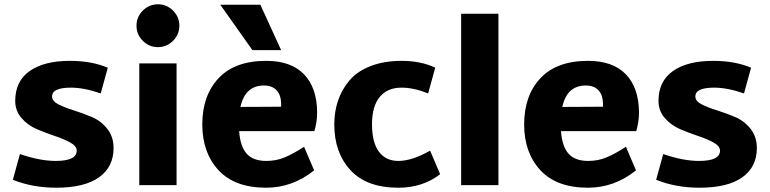

<svg xmlns="http://www.w3.org/2000/svg" viewBox="-20 -864 3592 896"><path d="M242 12Q132 12 40 -25L73 -145Q166 -113 240 -113Q338 -113 338 -161Q338 -182 308.5 -198.5Q279 -215 237 -229Q195 -243 152.5 -261Q110 -279 80.5 -313Q51 -347 51 -393Q51 -485 118.5 -532.5Q186 -580 306 -580Q408 -580 483 -548L450 -428Q372 -455 311 -455Q223 -455 223 -414Q223 -392 252.5 -377Q282 -362 324 -349Q366 -336 408.5 -318Q451 -300 480.5 -263Q510 -226 510 -173Q510 -85 442 -36.5Q374 12 242 12Z M787.5 -673.5Q758 -644 717 -644Q676 -644 646.5 -673.5Q617 -703 617 -744Q617 -785 646.5 -814.5Q676 -844 717 -844Q758 -844 787.5 -814.5Q817 -785 817 -744Q817 -703 787.5 -673.5ZM630 0V-568H804V0Z M1292 -630H1158L1008 -842H1195ZM1096 -252Q1101 -181 1131 -147Q1161 -113 1223 -113Q1269 -113 1308.5 -129.5Q1348 -146 1399 -179L1446 -69Q1345 12 1222 12Q1075 12 999.5 -70Q924 -152 924 -283Q924 -418 1000 -499Q1076 -580 1222 -580Q1338 -580 1398.5 -517.5Q1459 -455 1460 -340Q1460 -295 1447 -252ZM1102 -365 1292 -366V-381Q1291 -422 1270 -443.5Q1249 -465 1212 -465Q1124 -465 1102 -365Z M1839 12Q1691 12 1615.5 -70Q1540 -152 1540 -283Q1540 -344 1558 -396Q1576 -448 1612 -490Q1648 -532 1710.5 -556Q1773 -580 1854 -580Q1945 -580 2011 -548L1978 -428Q1911 -455 1854 -455Q1788 -455 1752 -411.5Q1716 -368 1716 -284Q1716 -200 1748 -156.5Q1780 -113 1839 -113Q1903 -113 1987 -161L2034 -51Q1952 12 1839 12Z M2132 0V-800H2306V0Z M2598 -252Q2603 -181 2633 -147Q2663 -113 2725 -113Q2771 -113 2810.5 -129.5Q2850 -146 2901 -179L2948 -69Q2847 12 2724 12Q2577 12 2501.5 -70Q2426 -152 2426 -283Q2426 -418 2502 -499Q2578 -580 2724 -580Q2840 -580 2900.5 -517.5Q2961 -455 2962 -340Q2962 -295 2949 -252ZM2604 -365 2794 -366V-381Q2793 -422 2772 -443.5Q2751 -465 2714 -465Q2626 -465 2604 -365Z M3244 12Q3134 12 3042 -25L3075 -145Q3168 -113 3242 -113Q3340 -113 3340 -161Q3340 -182 3310.5 -198.5Q3281 -215 3239 -229Q3197 -243 3154.5 -261Q3112 -279 3082.5 -313Q3053 -347 3053 -393Q3053 -485 3120.5 -532.5Q3188 -580 3308 -580Q3410 -580 3485 -548L3452 -428Q3374 -455 3313 -455Q3225 -455 3225 -414Q3225 -392 3254.5 -377Q3284 -362 3326 -349Q3368 -336 3410.5 -318Q3453 -300 3482.5 -263Q3512 -226 3512 -173Q3512 -85 3444 -36.5Q3376 12 3244 12Z"/></svg>

Font: Martel Sans Heavy
Style: Regular
Weight: 900
Designer: Dan Reynolds and Mathieu Réguer
Foundry: Dan Reynolds and Mathieu Réguer
Version: Version 1.001;PS 001.001;hotconv 1.0.70;makeotf.lib2.5.58329